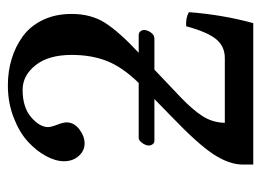

<svg xmlns="http://www.w3.org/2000/svg" viewBox="-106 -544 651 478"><g transform="rotate(-90 219.0 -304.5)"><path d="M57.1 -470.2Q57.1 -491.2 70.1 -515.1Q83 -539.1 106.2 -560.3Q129.4 -581.5 166.3 -595.7Q203.1 -609.9 246.1 -609.9Q280.8 -609.9 311.5 -600.6Q342.3 -591.3 367.9 -572.8Q393.6 -554.2 408.7 -522.9Q423.8 -491.7 423.8 -451.2Q423.8 -402.8 401.6 -367.9Q379.4 -333 327.1 -284.2H371.1Q377 -284.2 380.4 -280Q383.8 -275.9 383.8 -271Q383.8 -262.2 377.4 -253.7Q371.1 -245.1 362.8 -245.1H285.2L216.8 -180.2Q185.1 -149.9 169.2 -125Q153.3 -100.1 152.8 -69.8H314Q343.3 -69.8 361.1 -91.6Q378.9 -113.3 393.1 -166Q413.6 -167.5 428.2 -159.2Q421.9 -75.7 400.9 1H48.8V-24.9Q48.8 -58.6 74.2 -97.7Q99.6 -136.7 168.9 -203.1L211.9 -245.1H107.9Q102.5 -245.1 99.4 -249.5Q96.2 -253.9 96.2 -258.8Q96.2 -266.6 102.5 -275.4Q108.9 -284.2 115.2 -284.2H252Q291 -324.2 306.4 -362.8Q321.8 -401.4 321.8 -451.2Q321.8 -508.8 296.1 -541Q270.5 -573.2 234.9 -573.2Q191.4 -573.2 166.7 -552Q142.1 -530.8 142.1 -509.8Q142.1 -502.4 147.9 -487.3Q153.8 -472.2 153.8 -463.9Q153.8 -445.3 136.7 -432.1Q119.6 -418.9 101.1 -418.9Q83 -418.9 70.1 -433.6Q57.1 -448.2 57.1 -470.2Z"/></g></svg>

Font: Common Serif Medium
Style: Regular
Weight: 500
Designer: Philipp H. Poll, Khaled Hosny
Foundry: Stefan Peev, Context Ltd.
Version: Version 1.026